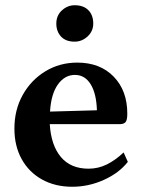

<svg xmlns="http://www.w3.org/2000/svg" viewBox="-20 -701 545 733"><path d="M256 12Q190 12 140 -16Q90 -44 62.5 -94Q35 -144 35 -210Q35 -282 67 -339Q99 -396 153.5 -429Q208 -462 275 -462Q362 -462 414 -408.5Q466 -355 466 -267Q466 -242 459 -234.5Q452 -227 437 -227H170Q175 -146 212.5 -101.5Q250 -57 318 -57Q355 -57 387.5 -73Q420 -89 452 -119L468 -83Q434 -40 376 -14Q318 12 256 12ZM266 -415Q227 -415 201 -378.5Q175 -342 171 -275L350 -280Q348 -344 326 -379.5Q304 -415 266 -415ZM265 -542Q231 -542 213 -561.5Q195 -581 195 -611Q195 -642 216.5 -661.5Q238 -681 265 -681Q299 -681 317.5 -662Q336 -643 336 -611Q336 -582 314.5 -562Q293 -542 265 -542Z"/></svg>

Font: Petrona
Style: Bold
Weight: 700
Designer: Ringo R. Seeber
Foundry: Ringo R. Seeber
Version: Version 2.001; ttfautohint (v1.8.3)